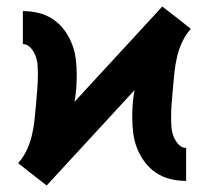

<svg xmlns="http://www.w3.org/2000/svg" viewBox="-20 -554 640 588"><path d="M123 14 79 -20 36 -54 37 -56Q52 -73 62 -94.5Q72 -116 77.5 -139Q83 -162 85.5 -185Q88 -208 90 -231.5Q92 -255 94 -278.5Q96 -302 96 -325Q96 -340 95 -354.5Q94 -369 89 -382.5Q84 -396 74 -407.5Q64 -419 50 -419V-520Q74 -520 97.5 -514.5Q121 -509 141.5 -495.5Q162 -482 176.5 -462.5Q191 -443 200 -420.5Q209 -398 212 -374Q215 -350 215 -326Q215 -304 213.5 -283.5Q212 -263 208 -242L477 -534L521 -500L564 -466L563 -464Q548 -447 538 -425.5Q528 -404 522.5 -381Q517 -358 514.5 -335Q512 -312 510 -288.5Q508 -265 506 -241.5Q504 -218 504 -195Q504 -180 505 -165.5Q506 -151 511 -137.5Q516 -124 526 -112.5Q536 -101 550 -101V0Q526 0 502.5 -5.5Q479 -11 458.5 -24.5Q438 -38 423.5 -57.5Q409 -77 400 -99.5Q391 -122 388 -146Q385 -170 385 -194Q385 -216 386.5 -236.5Q388 -257 392 -278Z"/></svg>

Font: R Plex Mono
Style: Bold
Weight: 700
Monospace: yes
Designer: Belleve Invis
Foundry: Belleve Invis
Version: Version 31.8.0